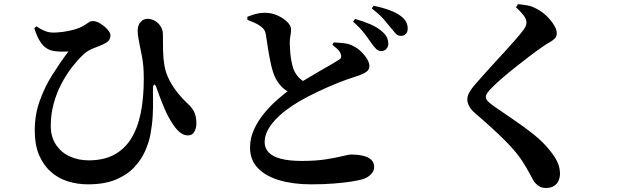

<svg xmlns="http://www.w3.org/2000/svg" viewBox="-20 -839 3040 930"><path d="M146.1 -702.3 156.3 -711.5Q175.8 -698 195.9 -689.6Q216 -681.1 238.1 -681.1Q257.3 -681.1 284.7 -684.6Q312 -688.1 339 -695.7Q366.1 -703.3 384.1 -714Q401.3 -724.2 409.4 -730.6Q417.4 -736.9 429.8 -736.9Q446.9 -736.9 466.6 -724.6Q486.3 -712.3 500.7 -696.2Q515.1 -680 515.1 -668.2Q515.1 -654.9 508.4 -644.9Q501.7 -634.9 480.5 -624.8Q459.1 -614.9 431.5 -604.7Q403.9 -594.5 379.5 -570.8Q354.5 -547 327.6 -512.2Q300.8 -477.3 277.8 -433.7Q254.8 -390.1 240.4 -338.6Q225.9 -287 225.9 -230Q225.9 -176.4 250.6 -138.9Q275.2 -101.3 316.9 -81.8Q358.7 -62.3 410 -62.3Q480.9 -62.3 531.3 -88.7Q581.8 -115.1 613.9 -165.6Q646 -216.1 661.3 -289.7Q676.5 -363.2 676.5 -457.4Q676.5 -486.6 674.3 -516.6Q672.2 -546.6 664.7 -580.9Q661.9 -594.7 657.8 -614.5Q653.8 -634.2 650.3 -654.5Q646.8 -674.8 646.8 -690Q646.8 -716.7 661.5 -732.8Q676.2 -748.8 695.8 -748Q715.3 -747.3 732 -737Q748.7 -726.6 758.8 -710Q769 -693.3 769 -674Q769 -631.9 769.8 -593.6Q770.6 -555.4 776.9 -518.8Q783.8 -482.4 801.3 -449.2Q818.9 -416 841.6 -388Q864.4 -359.9 886.8 -339.2Q905.3 -323.4 918.1 -301.5Q931 -279.6 931.2 -242.1Q931.2 -217.4 921 -200.2Q910.8 -183.1 890.2 -183.1Q869.8 -183.1 851.5 -198.1Q833.3 -213.1 819.2 -234.6Q806.3 -252.8 792.2 -280.2Q778.2 -307.6 765.2 -340.6Q752.2 -373.5 740.7 -407Q733.7 -429.9 727.3 -429.1Q720.8 -428.2 720.8 -403.3Q720.8 -384.3 721.3 -350.9Q721.7 -317.5 719.5 -276Q717.3 -234.4 708.9 -189.5Q701.7 -150 683 -107.4Q664.2 -64.8 629.4 -28Q594.5 8.8 539.8 31.4Q485.1 53.9 406 53.9Q354.5 53.9 307.9 39.2Q261.3 24.5 225.7 -7.3Q190.1 -39.1 169.2 -88.2Q148.3 -137.4 148.3 -206.4Q148.3 -282.4 172 -349.5Q195.8 -416.6 233.7 -476.8Q271.6 -536.9 311.7 -590Q295.4 -588.2 269.8 -589.1Q244.1 -590 226.7 -595.1Q197.9 -604.6 179.2 -630.6Q160.6 -656.7 146.1 -702.3Z M1778.7 -630.2Q1764.9 -650.7 1744.8 -677.2Q1724.8 -703.6 1690.1 -734.1L1700 -747.3Q1742.1 -735.4 1776.3 -720.4Q1810.5 -705.5 1833 -684.4Q1849.4 -669.8 1855.2 -655.6Q1861 -641.5 1861 -627.5Q1861 -612.1 1850.8 -601.5Q1840.5 -590.9 1824.2 -591.6Q1811.8 -592.4 1801.5 -602.5Q1791.3 -612.7 1778.7 -630.2ZM1871.5 -706Q1857.6 -723.8 1838.9 -745.5Q1820.1 -767.3 1780.8 -798L1789.4 -811.2Q1832.2 -802.5 1865.8 -790.1Q1899.4 -777.8 1920 -762.3Q1939.3 -748.3 1947.1 -732.9Q1954.8 -717.5 1954.8 -700.6Q1954.8 -684.2 1945.9 -674.7Q1937 -665.2 1921.4 -665.2Q1907.1 -665.2 1896.8 -676.4Q1886.6 -687.5 1871.5 -706ZM1589.8 -622 1596.2 -633.4Q1622.9 -632.3 1646.5 -629.6Q1670.1 -627 1688.4 -617.3Q1709 -608 1727.2 -591Q1745.4 -573.9 1757.2 -554.7Q1769.1 -535.5 1769.1 -518.8Q1769.1 -501.4 1754 -490.6Q1738.9 -479.8 1702.9 -468.1Q1664.7 -456.6 1616.3 -437.3Q1568 -417.9 1519.2 -394.8Q1470.3 -371.7 1428.8 -347.6Q1395.7 -327.9 1365.6 -305.3Q1335.5 -282.6 1312.1 -257.2Q1288.8 -231.8 1275.4 -205.2Q1261.9 -178.6 1261.9 -150.8Q1261.9 -121.1 1281.5 -100.7Q1301 -80.3 1340.9 -69.9Q1380.8 -59.5 1441.7 -59.5Q1510.8 -59.5 1560.1 -67.5Q1609.5 -75.4 1639.8 -83Q1670 -90.6 1680.2 -90.6Q1710 -90.6 1735.6 -85.2Q1761.2 -79.8 1776.8 -66.4Q1792.4 -52.9 1792.4 -28.8Q1792.4 -12.8 1779.1 2.6Q1765.7 17.9 1745.1 26.1Q1724.5 33.7 1686.3 39.8Q1648.1 45.9 1597.6 49.9Q1547.1 53.9 1487.7 53.9Q1401.2 53.9 1334.4 34.4Q1267.5 15 1229.3 -24.6Q1191.1 -64.2 1191.1 -124.2Q1191.1 -169.3 1210 -211Q1228.9 -252.8 1259.1 -289.6Q1289.4 -326.5 1323.6 -356.4Q1357.9 -386.4 1387.5 -407.9Q1415.3 -427.1 1450.6 -448.6Q1486 -470.2 1520.6 -490Q1555.3 -509.8 1582.2 -525.6Q1609.2 -541.3 1620.6 -548.8Q1630.2 -554.1 1632.1 -560.8Q1634 -567.6 1630.5 -577.6Q1625.7 -591.6 1613.4 -602.2Q1601.2 -612.8 1589.8 -622ZM1178.2 -757.8Q1198.2 -765.7 1218.9 -771.5Q1239.7 -777.2 1261.2 -777.2Q1295.5 -777.2 1324.6 -763.9Q1353.7 -750.5 1371.8 -732.4Q1389.8 -714.2 1389.8 -697.6Q1390 -682.7 1386.6 -665.6Q1383.2 -648.5 1383.5 -629.3Q1383.8 -609.6 1385.7 -586.6Q1387.6 -563.7 1391.8 -541.5Q1396.1 -519.2 1402.1 -503.1Q1412.6 -477.9 1429.5 -461.4Q1446.5 -444.9 1470.4 -434.4L1394.5 -385.9Q1364.9 -397.8 1345.1 -418.1Q1325.3 -438.5 1312.6 -464.3Q1301.7 -487.6 1293.4 -523.8Q1285 -560 1278.9 -598.9Q1272.7 -637.7 1268.2 -668.4Q1265.7 -686 1258.5 -696.1Q1251.3 -706.3 1236.3 -716.1Q1224.8 -723.5 1209.2 -730.5Q1193.5 -737.5 1178.4 -742.8Z M2479.2 -803.8 2488.6 -818.7Q2511.6 -816.8 2533.1 -813.1Q2554.6 -809.3 2572.7 -799.8Q2601.7 -786 2625.1 -763.9Q2648.4 -741.8 2662.7 -718.8Q2676.9 -695.8 2676.9 -677.8Q2676.9 -662.5 2667.5 -652.7Q2658 -642.9 2641.3 -633.6Q2624.6 -624.2 2602.8 -609Q2575.9 -590.2 2542 -564.4Q2508.1 -538.6 2474.4 -511.7Q2440.6 -484.7 2412.7 -460.7Q2384.8 -436.6 2369 -420.6Q2349.2 -401.3 2341.3 -390.1Q2333.3 -378.8 2333.3 -369.4Q2333.3 -358.6 2343.5 -348.3Q2353.7 -337.9 2369.2 -326.8Q2417.1 -293.1 2467.8 -259.1Q2518.5 -225.1 2565 -187.9Q2611.6 -150.7 2645.4 -107.7Q2671.7 -74.9 2682.1 -49Q2692.5 -23 2692.5 2.8Q2692.5 18.5 2686 34.6Q2679.6 50.7 2664.3 61.2Q2648.9 71.6 2622.9 71.6Q2603 71.6 2588.1 60.9Q2573.2 50.1 2564.1 36.3Q2554.9 20.1 2544.7 0.3Q2534.4 -19.5 2514.2 -51.9Q2485.2 -99.2 2426.4 -158Q2367.6 -216.8 2279.9 -291.9Q2261.7 -307.4 2252.6 -324.8Q2243.6 -342.1 2243.6 -356.2Q2243.6 -371.8 2250.7 -386.6Q2257.9 -401.5 2273 -420.2Q2289.4 -439.4 2314.3 -467.5Q2339.2 -495.5 2368.1 -527Q2397 -558.4 2425 -589Q2453 -619.6 2475.4 -645.3Q2497.7 -670.9 2509 -685.7Q2520.8 -700.2 2525.5 -710.2Q2530.1 -720.2 2530.1 -730.4Q2530.1 -746.5 2515.6 -765.2Q2501.1 -784 2479.2 -803.8Z"/></svg>

Font: Noto Serif HK
Style: Regular
Weight: 200
Designer: Ryoko NISHIZUKA 西塚涼子 (kana & ideographs); Frank Grießhammer (Latin, Greek & Cyrillic); Wenlong ZHANG 张文龙 (bopomofo); San
Foundry: Adobe
Version: Version 2.001;hotconv 1.1.0;makeotfexe 2.6.0